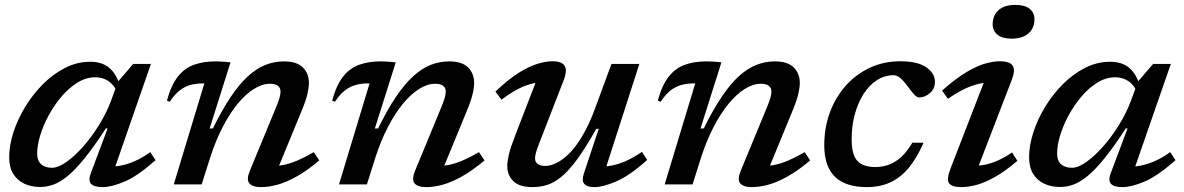

<svg xmlns="http://www.w3.org/2000/svg" viewBox="-20 -754 4841 785"><path d="M351.5 -46.5 420 -229H413Q364 -154 325.8 -106.8Q287.5 -59.5 256.2 -34Q225 -8.5 197.8 1Q170.5 10.5 144 10.5Q108 10.5 79.2 -3Q50.5 -16.5 34 -43.5Q17.5 -70.5 17.5 -111Q17.5 -158.5 34.5 -211.8Q51.5 -265 82.5 -316.2Q113.5 -367.5 155.2 -409.5Q197 -451.5 246.2 -476.5Q295.5 -501.5 349.5 -501.5Q397 -501.5 426.5 -476.8Q456 -452 470 -404L461.5 -374Q445.5 -408.5 422.2 -423.2Q399 -438 370 -438Q332 -438 297 -416.5Q262 -395 231.8 -359.5Q201.5 -324 179 -282.2Q156.5 -240.5 144.2 -199.8Q132 -159 132 -126.5Q132 -97 148.2 -82.5Q164.5 -68 192.5 -68Q217.5 -68 250.8 -91.2Q284 -114.5 318.8 -153.5Q353.5 -192.5 383.8 -241Q414 -289.5 433 -339.5L462.5 -420.5L524.5 -492.5H597L439 -37.5L416 -73.5Q441.5 -71.5 469.8 -76.2Q498 -81 529.5 -94.5Q561 -108 594.5 -132L616 -99Q542.5 -34 489 -11.5Q435.5 11 399.5 11Q364 11 352 -2.8Q340 -16.5 351.5 -46.5Z M674 -338 662.5 -342.5Q679.5 -405.5 707 -440.5Q734.5 -475.5 773 -489.2Q811.5 -503 860 -503Q871 -503 880.8 -502.5Q890.5 -502 900.8 -501.2Q911 -500.5 922.5 -499L837 -228.5L850.5 -229Q887.5 -304.5 922.8 -357Q958 -409.5 993.2 -441.8Q1028.5 -474 1065 -488.5Q1101.5 -503 1141 -503Q1194 -503 1218.5 -478Q1243 -453 1243 -415Q1243 -395.5 1236.5 -368.2Q1230 -341 1212.5 -299L1106.5 -41.5L1089.5 -75.5Q1113.5 -74.5 1139.8 -79.8Q1166 -85 1196.5 -98Q1227 -111 1263 -132L1285.5 -98Q1234.5 -55.5 1191.8 -31.8Q1149 -8 1113.2 1.5Q1077.5 11 1047.5 11Q1012 11 999.2 -4.5Q986.5 -20 1002 -57L1108 -313.5Q1119 -340 1123 -354.8Q1127 -369.5 1127 -379.5Q1127 -394.5 1116.5 -403Q1106 -411.5 1083.5 -411.5Q1051.5 -411.5 1017.5 -390Q983.5 -368.5 951 -328.8Q918.5 -289 890.2 -234.2Q862 -179.5 840.5 -113.5L804.5 0H690.5L815.5 -413Q814.5 -413 812.8 -413Q811 -413 809.5 -413Q780.5 -413 757.2 -406.2Q734 -399.5 713.8 -383.5Q693.5 -367.5 674 -338Z M1349.5 -338 1338 -342.5Q1355 -405.5 1382.5 -440.5Q1410 -475.5 1448.5 -489.2Q1487 -503 1535.5 -503Q1546.5 -503 1556.2 -502.5Q1566 -502 1576.2 -501.2Q1586.5 -500.5 1598 -499L1512.5 -228.5L1526 -229Q1563 -304.5 1598.2 -357Q1633.5 -409.5 1668.8 -441.8Q1704 -474 1740.5 -488.5Q1777 -503 1816.5 -503Q1869.5 -503 1894 -478Q1918.5 -453 1918.5 -415Q1918.5 -395.5 1912 -368.2Q1905.5 -341 1888 -299L1782 -41.5L1765 -75.5Q1789 -74.5 1815.2 -79.8Q1841.5 -85 1872 -98Q1902.5 -111 1938.5 -132L1961 -98Q1910 -55.5 1867.2 -31.8Q1824.5 -8 1788.8 1.5Q1753 11 1723 11Q1687.5 11 1674.8 -4.5Q1662 -20 1677.5 -57L1783.5 -313.5Q1794.5 -340 1798.5 -354.8Q1802.5 -369.5 1802.5 -379.5Q1802.5 -394.5 1792 -403Q1781.5 -411.5 1759 -411.5Q1727 -411.5 1693 -390Q1659 -368.5 1626.5 -328.8Q1594 -289 1565.8 -234.2Q1537.5 -179.5 1516 -113.5L1480 0H1366L1491 -413Q1490 -413 1488.2 -413Q1486.5 -413 1485 -413Q1456 -413 1432.8 -406.2Q1409.5 -399.5 1389.2 -383.5Q1369 -367.5 1349.5 -338Z M2367.5 -45.5 2428 -227.5 2417.5 -227Q2375 -150.5 2340.5 -103.5Q2306 -56.5 2276 -31.8Q2246 -7 2217.2 2Q2188.5 11 2157 11Q2104 11 2079 -13.2Q2054 -37.5 2054 -75Q2054 -94.5 2060.5 -122.2Q2067 -150 2086 -199L2183.5 -451.5L2203 -417Q2178 -418 2150.5 -410.8Q2123 -403.5 2093.2 -387.5Q2063.5 -371.5 2030.5 -346.5L2005.5 -379.5Q2057.5 -429 2100 -455.8Q2142.5 -482.5 2177.2 -493Q2212 -503.5 2240 -503.5Q2277 -503.5 2288.8 -484.5Q2300.5 -465.5 2283.5 -423L2183.5 -165.5Q2175.5 -145 2171.5 -130.8Q2167.5 -116.5 2167.5 -106.5Q2167.5 -91.5 2178.8 -83.5Q2190 -75.5 2209 -75.5Q2228.5 -75.5 2253.2 -86.8Q2278 -98 2305.5 -124.8Q2333 -151.5 2360.8 -197.8Q2388.5 -244 2414 -313.5L2480 -492.5H2594L2447.5 -37.5L2424.5 -73.5Q2449.5 -71.5 2477.8 -76.5Q2506 -81.5 2537.8 -95.2Q2569.5 -109 2604.5 -133L2626 -100Q2552.5 -34.5 2498.5 -11.8Q2444.5 11 2411 11Q2379.5 11 2368.5 -2.5Q2357.5 -16 2367.5 -45.5Z M2681 -338 2669.5 -342.5Q2686.5 -405.5 2714 -440.5Q2741.5 -475.5 2780 -489.2Q2818.5 -503 2867 -503Q2878 -503 2887.8 -502.5Q2897.5 -502 2907.8 -501.2Q2918 -500.5 2929.5 -499L2844 -228.5L2857.5 -229Q2894.5 -304.5 2929.8 -357Q2965 -409.5 3000.2 -441.8Q3035.5 -474 3072 -488.5Q3108.5 -503 3148 -503Q3201 -503 3225.5 -478Q3250 -453 3250 -415Q3250 -395.5 3243.5 -368.2Q3237 -341 3219.5 -299L3113.5 -41.5L3096.5 -75.5Q3120.5 -74.5 3146.8 -79.8Q3173 -85 3203.5 -98Q3234 -111 3270 -132L3292.5 -98Q3241.5 -55.5 3198.8 -31.8Q3156 -8 3120.2 1.5Q3084.5 11 3054.5 11Q3019 11 3006.2 -4.5Q2993.5 -20 3009 -57L3115 -313.5Q3126 -340 3130 -354.8Q3134 -369.5 3134 -379.5Q3134 -394.5 3123.5 -403Q3113 -411.5 3090.5 -411.5Q3058.5 -411.5 3024.5 -390Q2990.5 -368.5 2958 -328.8Q2925.5 -289 2897.2 -234.2Q2869 -179.5 2847.5 -113.5L2811.5 0H2697.5L2822.5 -413Q2821.5 -413 2819.8 -413Q2818 -413 2816.5 -413Q2787.5 -413 2764.2 -406.2Q2741 -399.5 2720.8 -383.5Q2700.5 -367.5 2681 -338Z M3634 -446.5Q3596.5 -446.5 3565 -426Q3533.5 -405.5 3510.5 -369.5Q3487.5 -333.5 3474.8 -286.2Q3462 -239 3462 -185Q3462 -120.5 3485.8 -95.8Q3509.5 -71 3558.5 -71Q3588 -71 3614.5 -80.8Q3641 -90.5 3665 -112.5Q3689 -134.5 3710 -170.5H3756Q3729 -108.5 3695.8 -68.2Q3662.5 -28 3620.2 -8.5Q3578 11 3524 11Q3437.5 11 3393.8 -31.2Q3350 -73.5 3350 -160.5Q3350 -232 3373 -294.2Q3396 -356.5 3437.8 -403.5Q3479.5 -450.5 3536.5 -477Q3593.5 -503.5 3661 -503.5Q3731.5 -503.5 3767 -479Q3802.5 -454.5 3802.5 -419Q3802.5 -391.5 3782.5 -373.8Q3762.5 -356 3738 -355.5Q3729 -355.5 3717.5 -368Q3706 -380.5 3690.5 -401.5Q3675.5 -422.5 3661.2 -434.5Q3647 -446.5 3634 -446.5Z M3867.5 -68 4015 -449 4038 -416.5Q4013 -418 3985 -412Q3957 -406 3925 -391Q3893 -376 3855.5 -350L3831.5 -383.5Q3887.5 -433 3931.2 -459Q3975 -485 4008.5 -494.2Q4042 -503.5 4068 -503.5Q4108.5 -503.5 4120.5 -485.2Q4132.5 -467 4115.5 -424.5L3968 -41.5L3944.5 -76.5Q3970.5 -74.5 3998.5 -79Q4026.5 -83.5 4056.2 -96.2Q4086 -109 4118 -130.5L4139.5 -96.5Q4090.5 -54.5 4049 -31Q4007.5 -7.5 3973.2 1.8Q3939 11 3910.5 11Q3871 11 3860 -5.2Q3849 -21.5 3867.5 -68ZM4038.5 -655.5Q4038.5 -678 4048.8 -695.8Q4059 -713.5 4079.5 -723.8Q4100 -734 4131 -734Q4170 -734 4189.8 -718Q4209.5 -702 4209.5 -675Q4209.5 -652 4199 -634.2Q4188.5 -616.5 4168 -606.2Q4147.5 -596 4116.5 -596Q4077.5 -596 4058 -612.2Q4038.5 -628.5 4038.5 -655.5Z M4521.5 -46.5 4590 -229H4583Q4534 -154 4495.8 -106.8Q4457.5 -59.5 4426.2 -34Q4395 -8.5 4367.8 1Q4340.5 10.5 4314 10.5Q4278 10.5 4249.2 -3Q4220.5 -16.5 4204 -43.5Q4187.5 -70.5 4187.5 -111Q4187.5 -158.5 4204.5 -211.8Q4221.5 -265 4252.5 -316.2Q4283.5 -367.5 4325.2 -409.5Q4367 -451.5 4416.2 -476.5Q4465.5 -501.5 4519.5 -501.5Q4567 -501.5 4596.5 -476.8Q4626 -452 4640 -404L4631.5 -374Q4615.5 -408.5 4592.2 -423.2Q4569 -438 4540 -438Q4502 -438 4467 -416.5Q4432 -395 4401.8 -359.5Q4371.5 -324 4349 -282.2Q4326.5 -240.5 4314.2 -199.8Q4302 -159 4302 -126.5Q4302 -97 4318.2 -82.5Q4334.5 -68 4362.5 -68Q4387.5 -68 4420.8 -91.2Q4454 -114.5 4488.8 -153.5Q4523.5 -192.5 4553.8 -241Q4584 -289.5 4603 -339.5L4632.5 -420.5L4694.5 -492.5H4767L4609 -37.5L4586 -73.5Q4611.5 -71.5 4639.8 -76.2Q4668 -81 4699.5 -94.5Q4731 -108 4764.5 -132L4786 -99Q4712.5 -34 4659 -11.5Q4605.5 11 4569.5 11Q4534 11 4522 -2.8Q4510 -16.5 4521.5 -46.5Z"/></svg>

Font: Newsreader 9pt Medium
Style: Italic
Weight: 500
Italic angle: -17°
Designer: Hugues Gentile
Foundry: Production Type
Version: Version 1.003